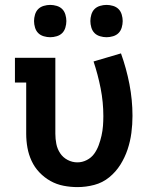

<svg xmlns="http://www.w3.org/2000/svg" viewBox="-20 -756 640 784"><path d="M296 8Q268 8 239.5 2.5Q211 -3 186 -17Q161 -31 141 -52Q121 -73 109 -99Q97 -125 92 -153Q87 -181 87 -210V-419H41V-520H206V-210Q206 -189 210 -168.5Q214 -148 225.5 -130.5Q237 -113 256 -103Q275 -93 296 -93Q316 -93 334.5 -102.5Q353 -112 364.5 -128Q376 -144 383 -163Q390 -182 394.5 -202Q399 -222 400.5 -242Q402 -262 402 -282Q402 -339 391 -395Q380 -451 362 -505L474 -538Q496 -477 508.5 -412.5Q521 -348 521 -283Q521 -248 516.5 -213.5Q512 -179 501 -146Q490 -113 471.5 -83.5Q453 -54 426 -32Q399 -10 365 -1Q331 8 296 8ZM415 -604Q402 -604 388.5 -608Q375 -612 366 -621Q357 -630 353 -643.5Q349 -657 349 -670Q349 -683 353 -696.5Q357 -710 366 -719Q375 -728 388.5 -732Q402 -736 415 -736Q428 -736 441.5 -732Q455 -728 464 -719Q473 -710 477 -696.5Q481 -683 481 -670Q481 -657 477 -643.5Q473 -630 464 -621Q455 -612 441.5 -608Q428 -604 415 -604ZM185 -604Q172 -604 158.5 -608Q145 -612 136 -621Q127 -630 123 -643.5Q119 -657 119 -670Q119 -683 123 -696.5Q127 -710 136 -719Q145 -728 158.5 -732Q172 -736 185 -736Q198 -736 211.5 -732Q225 -728 234 -719Q243 -710 247 -696.5Q251 -683 251 -670Q251 -657 247 -643.5Q243 -630 234 -621Q225 -612 211.5 -608Q198 -604 185 -604Z"/></svg>

Font: Iosevka Plex Etoile
Style: Bold
Weight: 700
Designer: Belleve Invis
Foundry: Belleve Invis
Version: Version 25.1.1; ttfautohint (v1.8.4)